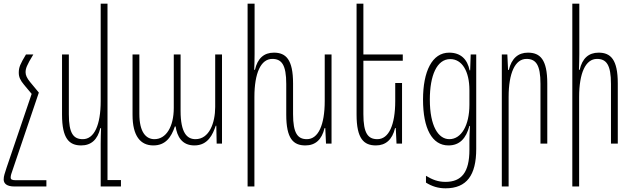

<svg xmlns="http://www.w3.org/2000/svg" viewBox="-33 -780 3443 1043"><path d="M-13 195C-13 217 4 233 45 233H219V199H53C32 199 25 195 25 184C25 173 29 162 36 142L178 -277L130 -335C113 -356 106 -372 106 -387C106 -408 112 -425 148 -484H108C77 -432 69 -415 69 -385C69 -362 77 -344 98 -319L139 -270L3 130C-7 162 -13 176 -13 195Z M551 198V-760H514V-231C514 -101 479 -24 417 -24C366 -24 341 -55 341 -159V-484H304V-157C304 -27 343 10 408 10C462 10 497 -21 512 -84H516C515 -55 514 -28 514 1V233H624V198Z M800 10C866 10 897 -34 917 -93H921C929 -39 955 10 1023 10C1097 10 1123 -50 1139 -97H1142L1144 0H1173V-484H1136V-199C1136 -111 1103 -24 1029 -24C983 -24 948 -58 948 -178V-484H911V-194C911 -91 869 -24 806 -24C760 -24 724 -62 724 -162V-484H687V-156C687 -41 730 10 800 10Z M1731 -484V-231C1731 -101 1696 -24 1634 -24C1584 -24 1559 -56 1559 -160V-327C1559 -457 1520 -494 1455 -494C1401 -494 1366 -463 1352 -401H1348C1349 -430 1350 -458 1350 -487V-760H1312V233H1349V-253C1349 -383 1384 -460 1446 -460C1497 -460 1522 -428 1522 -324V-157C1522 -27 1560 10 1626 10C1680 10 1715 -21 1730 -84H1734L1738 0H1768V-484Z M2151 -329H2114V-231C2114 -101 2079 -24 2017 -24C1966 -24 1941 -56 1941 -160V-450H2155V-484H1941V-760H1904V-157C1904 -27 1943 10 2009 10C2062 10 2098 -21 2113 -84H2117L2121 0H2151Z M2387 243C2503 243 2554 171 2554 29V-484H2524L2521 -398H2518C2506 -458 2470 -494 2407 -494C2314 -494 2265 -392 2265 -239C2265 -82 2314 10 2403 10C2464 10 2499 -28 2517 -96H2520C2518 -67 2517 -33 2517 -18V34C2517 156 2474 208 2387 208C2346 208 2316 196 2281 175V212C2313 232 2347 243 2387 243ZM2408 -24C2348 -24 2302 -95 2302 -239C2302 -370 2340 -459 2413 -459C2477 -459 2517 -393 2517 -290V-211C2517 -99 2473 -24 2408 -24Z M2693 233H2730V-253C2730 -383 2765 -460 2827 -460C2878 -460 2903 -428 2903 -325V0H2940V-327C2940 -457 2901 -494 2835 -494C2782 -494 2746 -463 2731 -400H2727L2723 -484H2693Z M3114 -760H3076V233H3113V-253C3113 -383 3148 -460 3210 -460C3261 -460 3286 -428 3286 -324V0H3323V-327C3323 -457 3284 -494 3219 -494C3165 -494 3130 -463 3116 -401H3112C3113 -430 3114 -458 3114 -487Z"/></svg>

Font: Noto Sans Armenian ExtraCondensed ExtraLight
Style: Regular
Weight: 200
Width: 2
Designer: Monotype Design Team
Foundry: Monotype Imaging Inc.
Version: Version 2.008